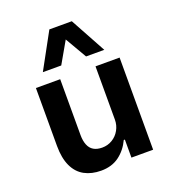

<svg xmlns="http://www.w3.org/2000/svg" viewBox="-139 -865 883 981"><g transform="rotate(-20 302.5 -374.5)"><path d="M244 10Q192 10 153.5 -11Q115 -32 94.5 -76Q74 -120 74 -186V-501H206V-197Q206 -166 215 -143.5Q224 -121 242.5 -110Q261 -99 289 -99Q319 -99 344 -114Q369 -129 383.5 -155Q398 -181 398 -211V-501H529V0H411V-98H405Q382 -49 342 -19.5Q302 10 244 10ZM135 -565 241 -759H363L469 -565H370L302 -682L235 -565Z"/></g></svg>

Font: Nunito Sans 7pt SemiCondensed
Style: Bold
Weight: 700
Width: 4
Designer: Vernon Adams
Foundry: Vernon Adams
Version: Version 3.101;gftools[0.9.27]